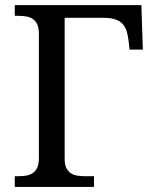

<svg xmlns="http://www.w3.org/2000/svg" viewBox="-20 -734 601 754"><path d="M349.1 0H38.1V-42H50.8Q67.9 -42 82.8 -44.4Q97.7 -46.9 108.9 -54.4Q120.1 -62 126.5 -76.2Q132.8 -90.3 132.8 -113.8V-600.1Q132.8 -623.5 126.5 -637.7Q120.1 -651.9 108.9 -659.4Q97.7 -667 82.8 -669.4Q67.9 -671.9 50.8 -671.9H38.1V-713.9H535.2L541 -539.1H488.8L484.9 -574.2Q482.4 -595.2 477.3 -611.8Q472.2 -628.4 461.4 -640.1Q450.7 -651.9 432.4 -658Q414.1 -664.1 384.8 -664.1H233.9V-109.9Q233.9 -87.9 240.5 -74.5Q247.1 -61 258.3 -53.7Q269.5 -46.4 284.4 -44.2Q299.3 -42 315.9 -42H349.1Z"/></svg>

Font: Droid Serif
Style: Regular
Weight: 400
Designer: Monotype Design team
Foundry: Monotype Imaging Inc.
Version: Version 1.03